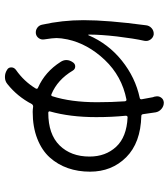

<svg xmlns="http://www.w3.org/2000/svg" viewBox="30 -680 717 818"><g transform="rotate(90 389.0 -271.5)"><path d="M455.1 -125Q454.1 -122.1 456.1 -120.1Q458 -118.2 460.9 -118.2Q552.7 -118.2 600.1 -166.5Q647.5 -214.8 647.5 -293.9Q647.5 -362.3 606 -407.2Q564.5 -452.1 480.5 -456.1Q473.6 -456.1 473.6 -448.2Q479.5 -388.7 479.5 -322.3Q479.5 -210.9 455.1 -125ZM391.6 -575.2Q388.7 -587.9 396 -598.6Q403.3 -609.4 417 -610.4Q417 -610.4 418 -610.4Q432.6 -610.4 444.3 -600.6Q456.1 -590.8 459 -576.2Q461.9 -553.7 466.8 -522.5Q467.8 -514.6 474.6 -514.6Q588.9 -511.7 650.4 -450.2Q711.9 -388.7 711.9 -295.9Q711.9 -245.1 696.8 -201.7Q681.6 -158.2 651.4 -124.5Q621.1 -90.8 571.3 -71.3Q521.5 -51.8 457 -51.8Q448.2 -51.8 434.6 -53.7Q427.7 -53.7 423.8 -47.9Q391.6 13.7 338.9 55.7Q326.2 66.4 309.6 66.4Q308.6 66.4 307.6 66.4Q292 66.4 278.3 57.6Q267.6 51.8 267.6 39.6Q267.6 27.3 278.3 19.5Q327.1 -14.6 357.4 -64.5Q361.3 -71.3 354.5 -74.2Q286.1 -104.5 244.1 -170.9Q236.3 -182.6 236.3 -195.3Q236.3 -210 247.1 -224.6Q253.9 -233.4 264.6 -232.9Q275.4 -232.4 281.2 -222.7Q320.3 -157.2 381.8 -131.8Q388.7 -128.9 390.6 -135.7Q416 -214.8 416 -326.2Q416 -387.7 412.1 -444.3Q411.1 -452.1 404.3 -451.2Q304.7 -431.6 235.8 -358.9Q167 -286.1 148.4 -200.2Q142.6 -171.9 142.6 -153.3Q142.6 -137.7 148.4 -100.6Q150.4 -87.9 143.1 -77.6Q135.7 -67.4 124 -65.4Q110.4 -63.5 99.6 -70.8Q88.9 -78.1 85.9 -90.8Q66.4 -177.7 66.4 -268.6Q66.4 -371.1 87.9 -532.2Q88.9 -547.9 100.1 -558.1Q111.3 -568.4 127 -567.4Q140.6 -565.4 148.9 -553.7Q157.2 -542 154.3 -527.3Q144.5 -483.4 135.7 -410.2Q127.9 -340.8 127.9 -295.9Q127.9 -293 127.9 -290Q127.9 -289.1 129.4 -288.6Q130.9 -288.1 130.9 -290Q167 -374 238.8 -431.6Q310.5 -489.3 397.5 -507.8Q404.3 -508.8 403.3 -516.6Q400.4 -534.2 394.5 -564.5Q393.6 -565.4 392.6 -569.3Q391.6 -573.2 391.6 -575.2Z"/></g></svg>

Font: Gen Jyuu Gothic P Normal
Style: Regular
Weight: 300
Designer: [Source Han Sans]
Ryoko NISHIZUKA  (kana & ideographs); Paul D. Hunt (Latin, Greek & Cyrillic); Wenlong ZHANG  (bopomofo
Version: Version 1.002.20150607